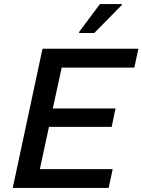

<svg xmlns="http://www.w3.org/2000/svg" viewBox="-20 -929 704 949"><path d="M43 0 190 -688H664L644 -595H285L241 -393H551L532 -302H222L177 -93H537L517 0ZM371 -766V-771L474 -909H582V-904L446 -766Z"/></svg>

Font: Saira Thin Medium
Style: Italic
Weight: 500
Italic angle: -12°
Version: Version 1.101